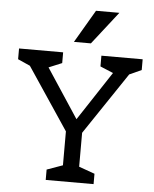

<svg xmlns="http://www.w3.org/2000/svg" viewBox="-60 -964 816 1015"><g transform="rotate(5 348.0 -457.0)"><path d="M396 -740H306L408 -914H532ZM676 -680V-623L612 -594L391 -265V-85L475 -55V0H221V-55L305 -85V-265L85 -594L20 -623V-680H254V-623L184 -594L355 -334L526 -594L457 -623V-680Z"/></g></svg>

Font: Rhodium Libre
Style: Regular
Weight: 400
Designer: James Puckett
Foundry: Dunwich Type Founders
Version: Version 1.001; ttfautohint (v1.3)